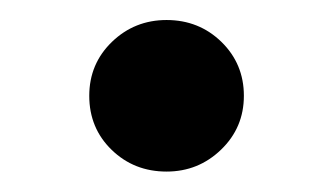

<svg xmlns="http://www.w3.org/2000/svg" viewBox="-20 -168 326 188"><path d="M67.4 -74.2Q67.4 -105.5 89.6 -127Q111.8 -148.4 143.1 -148.4Q174.8 -148.4 196.8 -127Q218.8 -105.5 218.8 -74.2Q218.8 -43 196.5 -21.5Q174.3 0 143.1 0Q111.3 0 89.4 -21.2Q67.4 -42.5 67.4 -74.2Z"/></svg>

Font: Vazirmatn FD Medium
Style: Regular
Weight: 500
Designer: Saber Rastikerdar
Foundry: Saber Rastikerdar
Version: Version 33.003